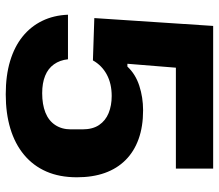

<svg xmlns="http://www.w3.org/2000/svg" viewBox="-68 -702 780 685"><g transform="rotate(90 322.5 -359.0)"><path d="M316 11Q249 11 197.5 -4.5Q146 -20 110 -49Q74 -78 54 -119Q34 -160 32 -211H191Q194 -182 209 -161Q224 -140 250 -129.5Q276 -119 312 -119Q352 -119 381 -130.5Q410 -142 425.5 -165.5Q441 -189 441 -221V-263Q441 -299 425.5 -322Q410 -345 383 -356Q356 -367 322 -367Q278 -367 245.5 -349.5Q213 -332 195 -300L44 -305L72 -729H581V-596H221L207 -423H217Q244 -452 285.5 -465.5Q327 -479 373 -479Q431 -479 475.5 -463Q520 -447 550.5 -416.5Q581 -386 596.5 -342.5Q612 -299 612 -243Q612 -181 591.5 -134Q571 -87 532 -54.5Q493 -22 438.5 -5.5Q384 11 316 11Z"/></g></svg>

Font: Hubot Sans Condensed ExtraLight
Style: Bold
Weight: 700
Version: Version 2.000